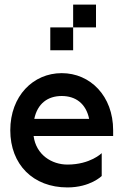

<svg xmlns="http://www.w3.org/2000/svg" viewBox="-20 -820 540 840"><path d="M200 -700V-600H300V-700ZM25 -250C25 -100 125 0 275 0C375 0 425 -50 425 -50V-150C425 -150 375 -100 275 -100C207 -100 138 -142 127 -225H475V-250C475 -400 375 -500 250 -500C125 -500 25 -400 25 -250ZM130 -300C144 -367 189 -400 250 -400C311 -400 356 -367 370 -300ZM300 -700H400V-800H300Z"/></svg>

Font: LS-VG5000
Style: Regular
Weight: 400
Designer: Justin Bihan, 2021
Foundry: Justin Bihan, 2021
Version: Version 1.000;Glyphs 3.1.2 (3151)